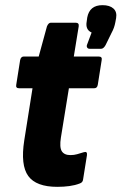

<svg xmlns="http://www.w3.org/2000/svg" viewBox="-20 -716 471 744"><path d="M202 8Q120 8 89.5 -34Q59 -76 74 -172L106 -374H54Q40 -374 43 -388L58 -483Q61 -497 72 -497H130L162 -614Q168 -628 177 -628H273Q287 -628 285 -614L266 -497H362Q377 -497 374 -483L359 -388Q357 -374 345 -374H247L216 -183Q210 -145 219.5 -130Q229 -115 253 -115Q267 -115 279 -118.5Q291 -122 304 -126Q319 -131 317 -115L302 -21Q301 -9 289 -5Q271 2 249 5Q227 8 202 8ZM327 -527Q321 -527 318 -531.5Q315 -536 317 -542L335 -590Q310 -601 316 -633L318 -648Q327 -696 377 -696Q405 -696 419.5 -683Q434 -670 430 -646L427 -630Q425 -619 421.5 -609Q418 -599 412 -588L389 -541Q381 -527 372 -527Z"/></svg>

Font: Sofia Sans Condensed Black
Style: Italic
Weight: 900
Italic angle: -9°
Version: Version 4.100